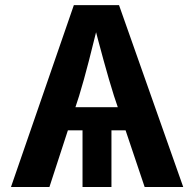

<svg xmlns="http://www.w3.org/2000/svg" viewBox="-20 -748 777 768"><path d="M425.8 -272.9V0H310.1V-272.9ZM23.9 0 275.4 -727.5H456.1L712.9 0H558.6L436 -364.3Q416 -427.7 394.8 -505.1Q373.5 -582.5 349.1 -677.2H378.9Q355.5 -582 335.4 -504.2Q315.4 -426.3 296.4 -364.3L177.7 0ZM175.8 -226.6V-319.3H561.5V-226.6Z"/></svg>

Font: Inter
Style: 650
Weight: 650
Designer: Rasmus Andersson
Foundry: rsms
Version: Version 4.001;git-66647c0bb